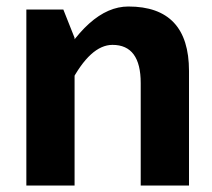

<svg xmlns="http://www.w3.org/2000/svg" viewBox="-20 -576 658 596"><path d="M416.8 0V-318.2Q416.8 -436.7 329.2 -436.7Q260.5 -436.7 198.3 -317.3L142.4 -344.6Q253.3 -555.8 378.5 -555.8Q566.7 -555.8 566.7 -355.6V0ZM61.8 0V-546.4H176.6L211.5 -458.5V0Z"/></svg>

Font: Nokora
Style: Regular
Weight: 400
Designer: Danh Hong
Foundry: Danh Hong
Version: Version 9.000